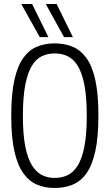

<svg xmlns="http://www.w3.org/2000/svg" viewBox="-20 -926 546 956"><path d="M252 10Q204 10 164.5 -6.5Q125 -23 96 -63.5Q67 -104 51.5 -173.5Q36 -243 36 -349Q36 -457 51.5 -527Q67 -597 95.5 -637Q124 -677 164 -693.5Q204 -710 252 -710Q301 -710 341 -693.5Q381 -677 410 -637.5Q439 -598 454.5 -528Q470 -458 470 -351Q470 -243 454.5 -173Q439 -103 410.5 -63Q382 -23 341.5 -6.5Q301 10 252 10ZM252 -40Q287 -40 316 -53.5Q345 -67 366.5 -101Q388 -135 400 -195.5Q412 -256 412 -349Q412 -444 400 -504.5Q388 -565 366.5 -599Q345 -633 316 -646.5Q287 -660 252 -660Q218 -660 189 -646.5Q160 -633 139 -599Q118 -565 106 -504Q94 -443 94 -349Q94 -256 106 -196Q118 -136 139.5 -102Q161 -68 189.5 -54Q218 -40 252 -40ZM299 -741 208 -906H262L343 -741ZM178 -741 86 -906H140L221 -741Z"/></svg>

Font: Georama SemiCondensed Light
Style: Regular
Weight: 300
Width: 4
Designer: Jean-Baptiste Levee
Foundry: Production Type
Version: Version 1.000